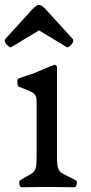

<svg xmlns="http://www.w3.org/2000/svg" viewBox="-26 -781 381 802"><path d="M152 0Q139 0 122.5 0.5Q106 1 64 1Q57 1 55 -12Q53 -25 58 -28Q90 -46 104.5 -55Q119 -64 123 -78.5Q127 -93 127 -125V-356Q127 -374 121.5 -383Q116 -392 100.5 -399.5Q85 -407 54 -418Q47 -420 46.5 -435.5Q46 -451 51 -453Q56 -455 68 -459Q80 -463 91.5 -467Q103 -471 108 -472Q153 -491 171 -498.5Q189 -506 203 -511L212 -504V-125Q212 -93 216.5 -78.5Q221 -64 237.5 -55Q254 -46 290 -28Q297 -25 294.5 -12Q292 1 284 1Q236 1 217.5 0.5Q199 0 184 0ZM-3 -619Q-9 -612 -4 -603Q1 -594 9 -588Q17 -582 21 -584L137 -654L253 -584Q257 -582 265 -588Q273 -594 278 -603Q283 -612 277 -619L166 -741Q148 -761 136.5 -760.5Q125 -760 108 -741Z"/></svg>

Font: Anvers
Style: Regular
Weight: 400
Designer: Ishtar van Looy
Version: Version 1.000